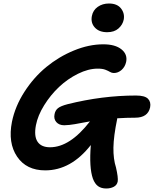

<svg xmlns="http://www.w3.org/2000/svg" viewBox="-20 -931 874 1091"><path d="M588.9 -748Q543 -748 518.8 -774.7Q494.6 -801.3 502 -839.8Q508.3 -873 535.4 -892.1Q562.5 -911.1 599.1 -911.1Q645.5 -911.1 667.5 -883.1Q689.5 -855 683.1 -819.8Q677.2 -790.5 653.3 -769.3Q629.4 -748 588.9 -748ZM345.2 -219.2Q315.9 -219.2 300 -237.3Q284.2 -255.4 290 -282.2Q293.9 -303.7 309.3 -316.2Q324.7 -328.6 363.8 -338.9Q561 -388.2 752.9 -388.2Q802.7 -388.2 820.8 -369.9Q838.9 -351.6 833 -320.8Q820.3 -262.2 748 -262.2Q699.7 -262.2 646 -258.8V-255.9Q625.5 -156.7 624.5 -92.3Q623.5 -27.8 639.2 21Q652.3 78.1 648.9 100.1Q645 120.6 626.5 130.4Q607.9 140.1 584 140.1Q555.7 140.1 537.4 127Q519 113.8 507.8 84Q485.8 21.5 496.1 -106.9Q383.3 37.1 236.8 37.1Q129.9 37.1 77.1 -41Q24.4 -119.1 47.9 -238.8Q65.9 -327.1 118.9 -409.4Q171.9 -491.7 243.2 -550.3Q314.5 -608.9 399.9 -644Q485.4 -679.2 566.9 -679.2Q634.8 -679.2 670.2 -650.6Q705.6 -622.1 696.8 -579.1Q690.4 -550.8 670.7 -533.4Q650.9 -516.1 627 -516.1Q615.2 -516.1 605.2 -522.2Q595.2 -528.3 578.9 -534.7Q562.5 -541 535.2 -541Q481.9 -541 422.9 -511.7Q363.8 -482.4 315.4 -436.8Q267.1 -391.1 231 -333Q194.8 -274.9 184.1 -219.2Q172.4 -157.2 193.4 -125.7Q214.4 -94.2 264.2 -94.2Q377.4 -94.2 491.2 -241.2Q474.6 -238.3 447 -233.2Q419.4 -228 405.8 -225.6Q392.1 -223.1 374.8 -221.2Q357.4 -219.2 345.2 -219.2Z"/></svg>

Font: Shantell Sans Irregular Bouncy
Style: Italic
Weight: 600
Italic angle: -11.31°
Designer: Stephen Nixon, Anya Danilova, Shantell Martin
Foundry: Arrow Type
Version: Version 1.006;[9816181b4]